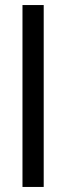

<svg xmlns="http://www.w3.org/2000/svg" viewBox="-20 -740 262 760"><path d="M153 0V-720H69V0Z"/></svg>

Font: Rootstock Sans Body
Style: Regular
Weight: 400
Designer: Colophon Foundry, Jonny Pinhorn
Foundry: Colophon Foundry
Version: Version 1.200;FEAKit 1.0